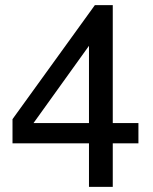

<svg xmlns="http://www.w3.org/2000/svg" viewBox="-20 -729 596 749"><path d="M520 -249V-169.9H419.9V0H327.1V-169.9H28.8V-184.1V-249V-264.2L350.1 -709H419.9V-604V-249ZM327.1 -249V-550.3L110.8 -249Z"/></svg>

Font: Miedinger*
Style: Book
Weight: 400
Version: Version 001.000